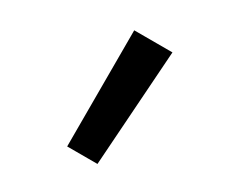

<svg xmlns="http://www.w3.org/2000/svg" viewBox="-45 -889 405 326"><g transform="rotate(-15 157.0 -725.5)"><path d="M92 -624 264 -774 211 -827 50 -666Z"/></g></svg>

Font: Glegoo
Style: Regular
Weight: 400
Version: Version 2.0.1; ttfautohint (v0.9) -r 48 -G 60